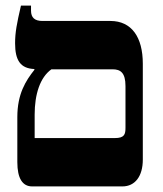

<svg xmlns="http://www.w3.org/2000/svg" viewBox="-20 -667 583 687"><path d="M95 0H418C463 0 491 -36 491 -96V-439C491 -534 451 -592 375 -592H132C104 -592 91 -604 91 -629V-647H55C40 -582 34 -551 34 -512C34 -450 54 -422 103 -420V-417C72 -378 42 -331 42 -248V-87C42 -28 61 0 95 0ZM104 -173V-257C104 -329 123 -390 164 -419H383C411 -419 429 -407 429 -359V-210C429 -186 425 -173 391 -173Z"/></svg>

Font: Noto Serif Hebrew SemiCondensed ExtraBold
Style: Regular
Weight: 800
Width: 4
Designer: Monotype Design Team
Foundry: Monotype Imaging Inc.
Version: Version 2.004